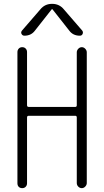

<svg xmlns="http://www.w3.org/2000/svg" viewBox="-20 -975 540 995"><path d="M311.5 -925.8 406.2 -816.4Q412.1 -808.6 408.2 -799.3Q404.3 -790 393.6 -790Q358.4 -790 338.9 -816.4L252 -926.8Q251 -927.7 250 -927.7L248 -926.8L161.1 -816.4Q141.6 -790 106.4 -790Q96.7 -790 91.8 -798.8Q86.9 -807.6 93.8 -816.4L188.5 -925.8Q211.9 -955.1 250 -955.1Q288.1 -955.1 311.5 -925.8ZM70.3 -25.4V-705.1Q70.3 -715.8 77.1 -723.1Q84 -730.5 95.2 -730.5Q106.4 -730.5 113.3 -723.1Q120.1 -715.8 120.1 -705.1V-429.7Q120.1 -420.9 128.9 -420.9H370.1Q377.9 -420.9 377.9 -429.7V-704.1Q377.9 -713.9 385.7 -722.2Q393.6 -730.5 403.8 -730.5Q414.1 -730.5 421.9 -722.2Q429.7 -713.9 429.7 -704.1V-26.4Q429.7 -16.6 421.9 -8.3Q414.1 0 403.8 0Q393.6 0 385.7 -7.8Q377.9 -15.6 377.9 -26.4V-366.2Q377.9 -375 370.1 -375H128.9Q120.1 -375 120.1 -366.2V-25.4Q120.1 -14.6 113.3 -7.3Q106.4 0 95.2 0Q84 0 77.1 -6.8Q70.3 -13.7 70.3 -25.4Z"/></svg>

Font: Rounded Mgen+ 2m light
Style: Regular
Weight: 200
Designer: [Source Han Sans]
Ryoko NISHIZUKA  (kana & ideographs); Paul D. Hunt (Latin, Greek & Cyrillic); Wenlong ZHANG  (bopomofo
Version: Version 1.059.20150602